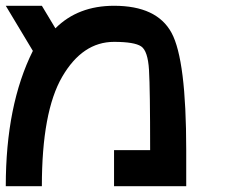

<svg xmlns="http://www.w3.org/2000/svg" viewBox="-20 -645 790 665"><path d="M0 0Q0 -281.2 93.8 -468.8L0 -625H125L171.9 -546.9Q250 -625 375 -625Q523.4 -625 574.2 -531.2Q625 -437.5 625 -125V0H375V-125H500Q500 -335.9 496.1 -402.3Q492.2 -468.8 468.8 -484.4Q445.3 -500 375 -500Q265.6 -500 195.3 -378.9Q125 -257.8 125 0Z"/></svg>

Font: CraftyPE
Style: Regular
Weight: 400
Designer: Erek Butcher
Foundry: Haunted Coop
Version: Version 0.018;April 4, 2024;FontCreator 15.0.0.2962 64-bit